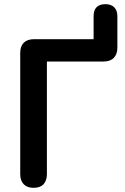

<svg xmlns="http://www.w3.org/2000/svg" viewBox="-20 -893 599 921"><path d="M141 8Q110 8 93.5 -9.5Q77 -27 77 -58V-639Q77 -671 94 -688Q111 -705 143 -705H429V-815Q429 -873 486 -873Q513 -873 528 -858Q543 -843 543 -815V-665Q543 -633 526 -615.5Q509 -598 477 -598H205V-58Q205 -27 189 -9.5Q173 8 141 8Z"/></svg>

Font: Nunito ExtraLight
Style: Regular
Weight: 200
Designer: Vernon Adams
Foundry: Vernon Adams
Version: Version 3.602